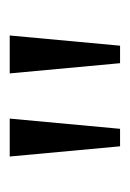

<svg xmlns="http://www.w3.org/2000/svg" viewBox="44 -798 267 395"><g transform="rotate(-90 177.5 -600.5)"><path d="M74 -487 53 -714H131L110 -487ZM245 -487 224 -714H302L281 -487Z"/></g></svg>

Font: Noto Rashi Hebrew Light
Style: Regular
Weight: 300
Version: Version 1.006